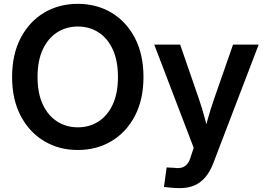

<svg xmlns="http://www.w3.org/2000/svg" viewBox="-20 -758 1358 984"><path d="M378.9 10.7Q282.2 10.7 206.1 -34.9Q129.9 -80.6 85.9 -164.6Q42 -248.5 42 -363.3Q42 -479 85.9 -563.2Q129.9 -647.5 206.1 -692.9Q282.2 -738.3 378.9 -738.3Q475.1 -738.3 551.3 -692.9Q627.4 -647.5 671.4 -563.2Q715.3 -479 715.3 -363.3Q715.3 -248 671.4 -164.1Q627.4 -80.1 551.3 -34.7Q475.1 10.7 378.9 10.7ZM378.9 -105.5Q438 -105.5 484.6 -135.3Q531.2 -165 557.9 -222.7Q584.5 -280.3 584.5 -363.3Q584.5 -446.8 557.9 -504.6Q531.2 -562.5 484.6 -592.3Q438 -622.1 378.9 -622.1Q319.3 -622.1 272.7 -592Q226.1 -562 199.2 -504.4Q172.4 -446.8 172.4 -363.3Q172.4 -280.3 199.2 -222.9Q226.1 -165.5 272.7 -135.5Q319.3 -105.5 378.9 -105.5ZM820.3 200.2 834 100.1 874 102.1Q896.5 105.5 912.6 100.6Q928.7 95.7 940.2 81.5Q951.7 67.4 958.5 42.5L972.7 -0.5L770.5 -529.3H903.3L1000.5 -248Q1016.6 -200.7 1029.1 -153.6Q1041.5 -106.4 1054.2 -58.6H1020.5Q1033.2 -106.4 1046.6 -153.8Q1060.1 -201.2 1076.2 -248L1174.3 -529.3H1305.7L1073.2 78.1Q1057.1 120.1 1033.9 148.4Q1010.7 176.8 978.3 191.4Q945.8 206.1 902.8 206.1Q879.9 206.1 858.4 204.1Q836.9 202.1 820.3 200.2Z"/></svg>

Font: Inter 24pt SemiBold
Style: Regular
Weight: 600
Designer: Rasmus Andersson
Foundry: rsms
Version: Version 4.001;git-66647c0bb